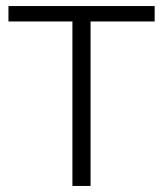

<svg xmlns="http://www.w3.org/2000/svg" viewBox="-20 -615 539 635"><path d="M219.5 0V-544H8V-595H491.5V-544H279.5V0Z"/></svg>

Font: Encode Sans SC Condensed Thin Light
Style: Regular
Weight: 300
Version: Version 3.002